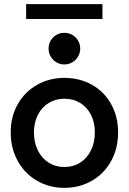

<svg xmlns="http://www.w3.org/2000/svg" viewBox="-20 -908 628 936"><path d="M32.2 -262.7Q32.2 -339.8 66.7 -400.4Q101.1 -460.9 160.9 -494.6Q220.7 -528.3 293.9 -528.3Q368.2 -528.3 428 -494.9Q487.8 -461.4 521.7 -400.6Q555.7 -339.8 555.7 -262.7Q555.7 -184.1 521.5 -122.6Q487.3 -61 427.5 -26.6Q367.7 7.8 293.9 7.8Q220.7 7.8 160.9 -26.6Q101.1 -61 66.7 -122.8Q32.2 -184.6 32.2 -262.7ZM442.4 -262.7Q442.4 -311 423.6 -348.1Q404.8 -385.3 371.1 -406Q337.4 -426.8 293.9 -426.8Q251.5 -426.8 217.8 -406.2Q184.1 -385.7 164.8 -348.4Q145.5 -311 145.5 -262.7Q145.5 -212.9 164.6 -174.6Q183.6 -136.2 217.5 -115Q251.5 -93.8 293.9 -93.8Q336.9 -93.8 370.6 -115Q404.3 -136.2 423.3 -174.6Q442.4 -212.9 442.4 -262.7ZM216.8 -670.9Q216.8 -692.4 227.1 -710Q237.3 -727.5 254.9 -737.8Q272.5 -748 293.9 -748Q314.9 -748 332.5 -737.8Q350.1 -727.5 360.6 -710Q371.1 -692.4 371.1 -670.9Q371.1 -649.9 360.6 -632.3Q350.1 -614.7 332.5 -604.2Q314.9 -593.8 293.9 -593.8Q272.5 -593.8 254.9 -604.2Q237.3 -614.7 227.1 -632.3Q216.8 -649.9 216.8 -670.9ZM107.4 -887.7H479.5V-815.4H107.4Z"/></svg>

Font: Reddit Sans Vanilla SemiBold
Style: Regular
Weight: 600
Designer: Stephen Hutchings
Foundry: Reddit
Version: Version 1.013